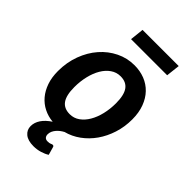

<svg xmlns="http://www.w3.org/2000/svg" viewBox="-255 -774 1034 1034"><g transform="rotate(45 262.0 -257.0)"><path d="M282.5 93.5C280.8 93.5 279.2 93.8 277.8 94.5C276.2 95.2 274.3 96 272 97C269.7 98 266.8 98.8 263.2 99.5C259.8 100.2 255.3 100.5 250 100.5C241.3 100.5 234.8 98 230.2 93C225.8 88 223.5 81.3 223.5 73C223.5 65 225.1 57.4 228.2 50.2C231.4 43.1 235.6 36.4 240.8 30.2C245.9 24.1 251.8 18.4 258.5 13.2C265.2 8.1 272 3.7 279 0H278.5C308.5 -7.7 336.3 -20.8 362 -39.5C387.7 -58.2 409.9 -80.9 428.8 -107.8C447.6 -134.6 462.4 -164.8 473.2 -198.5C484.1 -232.2 489.5 -268 489.5 -306C489.5 -340.3 484.5 -370.8 474.5 -397.5C464.5 -424.2 450.8 -446.7 433.2 -465C415.8 -483.3 394.9 -497.2 370.8 -506.8C346.6 -516.2 320.3 -521 292 -521C255 -521 220.2 -513 187.5 -497C154.8 -481 126.2 -459 101.8 -431C77.2 -403 57.8 -369.8 43.5 -331.5C29.2 -293.2 22 -251.8 22 -207.5C22 -175.5 26.3 -146.9 35 -121.8C43.7 -96.6 55.7 -74.9 71 -56.8C86.3 -38.6 104.6 -24.2 125.8 -13.5C146.9 -2.8 170 3.7 195 6C172.7 20.7 155.8 36.5 144.5 53.5C133.2 70.5 127.5 88.2 127.5 106.5C127.5 125.8 134.9 141.7 149.8 154C164.6 166.3 186.3 172.5 215 172.5C232.3 172.5 249 170.1 265 165.2C281 160.4 294.7 154.3 306 147L293 101.5C292 96.2 288.5 93.5 282.5 93.5ZM231 -87.5C202 -87.5 180.5 -97.2 166.5 -116.8C152.5 -136.2 145.5 -166.8 145.5 -208.5C145.5 -237.8 148.7 -265.7 155 -292C161.3 -318.3 170.3 -341.4 182 -361.2C193.7 -381.1 207.9 -396.8 224.8 -408.5C241.6 -420.2 260.3 -426 281 -426C309.7 -426 331 -416.2 345 -396.8C359 -377.2 366 -346.7 366 -305C366 -276 362.8 -248.3 356.5 -222C350.2 -195.7 341.2 -172.6 329.5 -152.8C317.8 -132.9 303.7 -117.1 287 -105.2C270.3 -93.4 251.7 -87.5 231 -87.5ZM187.5 -686 179 -607H454L463 -686Z"/></g></svg>

Font: Lato
Style: Bold Italic
Weight: 700
Italic angle: -7°
Designer: Lukasz Dziedzic
Foundry: tyPoland Lukasz Dziedzic
Version: Version 2.007; 2014-02-27